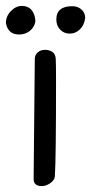

<svg xmlns="http://www.w3.org/2000/svg" viewBox="-81 -631 309 651"><path d="M-16 -514Q-54 -514 -61 -553Q-61 -576 -44 -593.5Q-27 -611 -6.5 -611Q14 -611 26 -597Q38 -583 39 -559Q36 -539 20.5 -526.5Q5 -514 -16 -514ZM164 -610Q182 -610 194.5 -599.5Q207 -589 208 -571Q205 -546 190 -531.5Q175 -517 155.5 -517Q136 -517 123 -530.5Q110 -544 110 -565Q110 -610 164 -610ZM61 0Q33 0 33 -24L37 -431Q37 -445 47 -453.5Q57 -462 71.5 -462Q86 -462 96.5 -455Q107 -448 108 -431.5Q109 -415 109 -358Q109 -91 105 -33Q104 -20 89.5 -10Q75 0 61 0Z"/></svg>

Font: Patrick Hand SC
Style: Regular
Weight: 400
Designer: Patrick Wagesreiter
Foundry: Patrick Wagesreiter
Version: Version 1.003;PS 001.003;hotconv 1.0.70;makeotf.lib2.5.58329